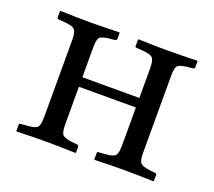

<svg xmlns="http://www.w3.org/2000/svg" viewBox="-83 -539 722 648"><g transform="rotate(20 278.0 -214.5)"><path d="M382.8 -77.1V-211.9H178.2V-77.1Q178.2 -48.3 185.5 -40.3Q192.9 -32.2 219.2 -28.8L238.8 -26.9Q244.6 -25.9 245.1 -21V0L243.2 2Q183.1 0 139.2 0Q92.3 0 32.2 2L30.8 0V-22Q30.8 -26.9 36.1 -26.9L62 -28.8Q88.9 -30.8 95.9 -39.3Q103 -47.9 103 -77.1V-353Q103 -380.9 95 -389.4Q86.9 -397.9 62 -399.9L36.1 -401.9Q31.2 -401.9 30.8 -407.2V-429.2L33.2 -431.2Q93.3 -429.2 139.2 -429.2Q184.1 -429.2 244.1 -431.2L245.1 -429.2V-408.2Q245.1 -403.3 238.8 -401.9L219.2 -399.9Q193.4 -397 185.8 -389.9Q178.2 -382.8 178.2 -353V-246.1H382.8V-353Q382.8 -380.9 375 -389.4Q367.2 -397.9 341.8 -399.9L315.9 -401.9Q311 -401.9 311 -407.2V-429.2L313 -431.2Q373 -429.2 419.9 -429.2Q463.9 -429.2 523.9 -431.2L524.9 -429.2V-408.2Q524.9 -403.3 519 -401.9L499 -399.9Q473.1 -397 465.6 -389.9Q458 -382.8 458 -353V-77.1Q458 -48.3 465.6 -40.3Q473.1 -32.2 499 -28.8L519 -26.9Q524.9 -25.9 524.9 -21V0L522.9 2Q462.9 0 419.9 0Q372.1 0 312 2L311 0V-22Q311 -26.9 315.9 -26.9L341.8 -28.8Q368.7 -30.8 375.7 -39.6Q382.8 -48.3 382.8 -77.1Z"/></g></svg>

Font: Linux Libertine Display
Style: Regular
Weight: 400
Designer: Philipp H. Poll
Foundry: Philipp H. Poll
Version: Version 5.0.9